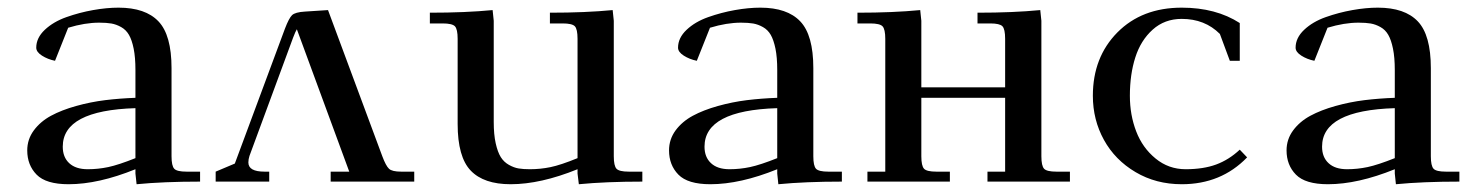

<svg xmlns="http://www.w3.org/2000/svg" viewBox="-20 -472 3832 499"><path d="M50.8 -81.1Q50.8 -109.9 67.9 -133.1Q85 -156.2 112.5 -171.1Q140.1 -186 177.7 -196.5Q215.3 -207 253.2 -211.7Q291 -216.3 332 -217.8V-290Q332 -322.8 327.4 -345.5Q322.8 -368.2 315.2 -381.3Q307.6 -394.5 294.9 -401.6Q282.2 -408.7 269.5 -410.9Q256.8 -413.1 237.8 -413.1Q200.7 -413.1 157.2 -399.9L123 -314Q104 -317.9 89.1 -327.4Q74.2 -336.9 74.2 -348.1Q74.2 -373.5 96.4 -394.5Q118.7 -415.5 152.6 -427.5Q186.5 -439.5 221.9 -445.8Q257.3 -452.1 288.1 -452.1Q357.9 -452.1 391.8 -416.5Q425.8 -380.9 425.8 -294.9V-65.9Q425.8 -41 432.9 -33.4Q439.9 -25.9 464.8 -25.9H500V0Q404.8 0 335 6.8L332 -21V-32.2Q235.8 6.8 158.2 6.8Q99.6 6.8 75.2 -18.1Q50.8 -43 50.8 -81.1ZM143.1 -90.8Q143.1 -63.5 159.9 -47.9Q176.8 -32.2 208 -32.2Q234.9 -32.2 261.5 -37.8Q288.1 -43.5 332 -61V-190.9Q143.1 -185.1 143.1 -90.8Z M540.5 0V-25.9L590.3 -46.9L720.7 -397.9Q731 -424.8 739 -432.6Q747.1 -440.4 772.5 -441.9L832.5 -445.8L973.6 -65.9Q982.9 -41 991 -33.4Q999 -25.9 1022.5 -25.9H1056.6V0H839.4V-25.9H887.7L751.5 -396Q748 -390.6 741.7 -374L628.4 -66.9Q625.5 -58.1 625.5 -49.8Q625.5 -25.9 667.5 -25.9H679.7V0Z M1097.2 -411.1V-439Q1190.4 -439 1260.3 -445.8L1263.2 -418V-154.8Q1263.2 -122.6 1268.3 -99.6Q1273.4 -76.7 1281.5 -63.7Q1289.6 -50.8 1302.7 -43.5Q1315.9 -36.1 1327.9 -34.2Q1339.8 -32.2 1357.4 -32.2Q1384.3 -32.2 1410.6 -37.6Q1437 -43 1481 -61V-371.1Q1481 -396.5 1473.9 -403.8Q1466.8 -411.1 1442.4 -411.1H1409.2V-439Q1502.4 -439 1572.3 -445.8L1575.2 -418V-65.9Q1575.2 -41 1582.3 -33.4Q1589.4 -25.9 1614.3 -25.9H1649.4V0Q1554.7 0 1484.4 6.8L1481 -21V-32.2Q1384.8 6.8 1307.1 6.8Q1237.3 6.8 1203.4 -28.6Q1169.4 -64 1169.4 -149.9V-371.1Q1169.4 -396 1162.4 -403.6Q1155.3 -411.1 1130.4 -411.1Z M1718.8 -81.1Q1718.8 -109.9 1735.8 -133.1Q1752.9 -156.2 1780.5 -171.1Q1808.1 -186 1845.7 -196.5Q1883.3 -207 1921.1 -211.7Q1959 -216.3 2000 -217.8V-290Q2000 -322.8 1995.4 -345.5Q1990.7 -368.2 1983.2 -381.3Q1975.6 -394.5 1962.9 -401.6Q1950.2 -408.7 1937.5 -410.9Q1924.8 -413.1 1905.8 -413.1Q1868.7 -413.1 1825.2 -399.9L1791 -314Q1772 -317.9 1757.1 -327.4Q1742.2 -336.9 1742.2 -348.1Q1742.2 -373.5 1764.4 -394.5Q1786.6 -415.5 1820.6 -427.5Q1854.5 -439.5 1889.9 -445.8Q1925.3 -452.1 1956.1 -452.1Q2025.9 -452.1 2059.8 -416.5Q2093.8 -380.9 2093.8 -294.9V-65.9Q2093.8 -41 2100.8 -33.4Q2107.9 -25.9 2132.8 -25.9H2168V0Q2072.8 0 2002.9 6.8L2000 -21V-32.2Q1903.8 6.8 1826.2 6.8Q1767.6 6.8 1743.2 -18.1Q1718.8 -43 1718.8 -81.1ZM1811 -90.8Q1811 -63.5 1827.9 -47.9Q1844.7 -32.2 1876 -32.2Q1902.8 -32.2 1929.4 -37.8Q1956.1 -43.5 2000 -61V-190.9Q1811 -185.1 1811 -90.8Z M2208.5 -411.1V-439Q2301.8 -439 2371.6 -445.8L2374.5 -418V-245.1H2592.3V-371.1Q2592.3 -396.5 2585.2 -403.8Q2578.1 -411.1 2553.7 -411.1H2520.5V-439Q2613.8 -439 2683.6 -445.8L2686.5 -418V-65.9Q2686.5 -41 2693.6 -33.4Q2700.7 -25.9 2725.6 -25.9H2760.7V0H2546.4V-25.9H2592.3V-217.8H2374.5V-65.9Q2374.5 -41 2381.6 -33.4Q2388.7 -25.9 2413.6 -25.9H2448.7V0H2234.4V-25.9H2280.8V-371.1Q2280.8 -396 2273.7 -403.6Q2266.6 -411.1 2241.7 -411.1Z M2820.3 -223.1Q2820.3 -323.2 2884 -387.7Q2947.8 -452.1 3051.3 -452.1Q3140.1 -452.1 3202.1 -412.1V-314H3176.3L3150.4 -383.8Q3111.3 -422.9 3051.3 -422.9Q3006.8 -422.9 2975.8 -395Q2944.8 -367.2 2930.7 -323Q2916.5 -278.8 2916.5 -223.1Q2916.5 -173.3 2932.9 -130.6Q2949.2 -87.9 2983.2 -60.1Q3017.1 -32.2 3061.5 -32.2Q3107.4 -32.2 3140.6 -44.4Q3173.8 -56.6 3202.1 -83L3221.2 -63Q3153.8 6.8 3051.3 6.8Q2984.4 6.8 2931.2 -24.7Q2877.9 -56.2 2849.1 -108.4Q2820.3 -160.6 2820.3 -223.1Z M3323.7 -81.1Q3323.7 -109.9 3340.8 -133.1Q3357.9 -156.2 3385.5 -171.1Q3413.1 -186 3450.7 -196.5Q3488.3 -207 3526.1 -211.7Q3564 -216.3 3605 -217.8V-290Q3605 -322.8 3600.3 -345.5Q3595.7 -368.2 3588.1 -381.3Q3580.6 -394.5 3567.9 -401.6Q3555.2 -408.7 3542.5 -410.9Q3529.8 -413.1 3510.7 -413.1Q3473.6 -413.1 3430.2 -399.9L3396 -314Q3377 -317.9 3362.1 -327.4Q3347.2 -336.9 3347.2 -348.1Q3347.2 -373.5 3369.4 -394.5Q3391.6 -415.5 3425.5 -427.5Q3459.5 -439.5 3494.9 -445.8Q3530.3 -452.1 3561 -452.1Q3630.9 -452.1 3664.8 -416.5Q3698.7 -380.9 3698.7 -294.9V-65.9Q3698.7 -41 3705.8 -33.4Q3712.9 -25.9 3737.8 -25.9H3772.9V0Q3677.7 0 3607.9 6.8L3605 -21V-32.2Q3508.8 6.8 3431.2 6.8Q3372.6 6.8 3348.1 -18.1Q3323.7 -43 3323.7 -81.1ZM3416 -90.8Q3416 -63.5 3432.9 -47.9Q3449.7 -32.2 3481 -32.2Q3507.8 -32.2 3534.4 -37.8Q3561 -43.5 3605 -61V-190.9Q3416 -185.1 3416 -90.8Z"/></svg>

Font: Dihjauti S
Style: Bold
Weight: 700
Designer: T. Christopher White
Version: Version 3.0.0